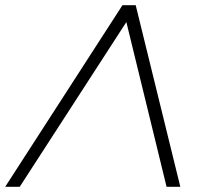

<svg xmlns="http://www.w3.org/2000/svg" viewBox="-66 -720 773 740"><path d="M457 -700 629 0H576L421 -635L10 0H-46L406 -700Z"/></svg>

Font: Montserrat Light
Style: Italic
Weight: 300
Italic angle: -11.3°
Designer: Julieta Ulanovsky
Foundry: Julieta Ulanovsky
Version: Version 9.000; ttfautohint (v1.8.4.7-5d5b)